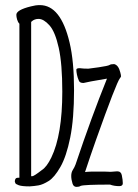

<svg xmlns="http://www.w3.org/2000/svg" viewBox="-20 -727 540 752"><path d="M96 3Q66 3 53.5 -1.5Q41 -6 40 -10Q39 -14 38 -16Q38 -31 51 -31H56V-634Q50 -640 47 -650.5Q44 -661 44 -669Q44 -688 101 -702Q119 -707 136 -707Q177 -707 206 -670.5Q235 -634 252.5 -560.5Q270 -487 270 -374.5Q270 -262 255 -188Q240 -114 216.5 -73Q193 -32 170.5 -18Q148 -4 131 -1Q114 2 96 3ZM264 -8Q259 -24 259 -38Q259 -52 265.5 -62Q272 -72 276 -83Q338 -268 399 -419Q321 -406 307 -402Q292 -402 289 -411Q284 -422 281.5 -434Q279 -446 279 -454Q279 -460 292 -460Q305 -458 326 -458Q330 -458 367 -463.5Q404 -469 409 -472.5Q414 -476 427 -476Q444 -472 451 -444Q454 -433 454 -428Q454 -426 450 -421Q436 -404 356 -179Q334 -117 313 -53L321 -54Q326 -55 364 -55Q402 -55 413 -54Q415 -54 439 -56Q454 -56 457 -41Q461 -22 461 -9Q461 2 447 2Q427 2 411 -4Q310 -4 296 1Q290 5 280 5Q268 5 264 -8ZM107 -37Q113 -37 144 -61Q163 -73 181 -110Q224 -199 224 -368Q224 -477 210 -540Q196 -603 173.5 -628Q151 -653 131 -653Q115 -653 104 -643L102 -641V-37Z"/></svg>

Font: Moon Stars Kai HW Light
Style: Regular
Weight: 300
Designer: GuiWonder
Version: Version 1.101